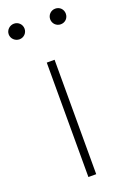

<svg xmlns="http://www.w3.org/2000/svg" viewBox="-151 -782 549 831"><g transform="rotate(-20 123.5 -367.0)"><path d="M105 0H141V-527H105ZM29 -662C49 -662 65 -678 65 -698C65 -718 49 -734 29 -734C9 -734 -8 -718 -8 -698C-8 -678 9 -662 29 -662ZM219 -662C240 -662 255 -678 255 -698C255 -718 240 -734 219 -734C199 -734 183 -718 183 -698C183 -678 199 -662 219 -662Z"/></g></svg>

Font: Noto Sans CJK SC Thin
Style: Regular
Weight: 100
Designer: Ryoko NISHIZUKA 西塚涼子 (kana, bopomofo & ideographs); Paul D. Hunt (Latin, Greek & Cyrillic); Sandoll Communications 산돌커뮤니
Foundry: Adobe
Version: Version 2.004;hotconv 1.0.118;makeotfexe 2.5.65603